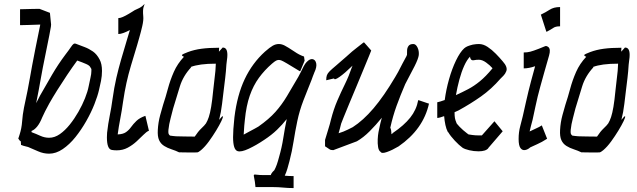

<svg xmlns="http://www.w3.org/2000/svg" viewBox="-20 -754 3243 977"><path d="M230 28Q201 28 174 16Q147 4 123 -6Q117 -8 107.5 -10Q98 -12 89 -16H87L86 -33H87Q86 -34 84 -36Q82 -38 80 -39L73 -49Q74 -52 76 -57.5Q78 -63 80 -70Q90 -101 92.5 -135.5Q95 -170 102 -206Q113 -257 120 -292Q127 -327 132 -356.5Q137 -386 143.5 -420.5Q150 -455 160 -506L185 -629Q156 -628 127 -627Q98 -626 84 -626H82V-707H84Q89 -707 106 -707.5Q123 -708 144 -708.5Q165 -709 181 -709L233 -689H234L240 -629L239 -618Q237 -607 231 -574.5Q225 -542 214 -490Q204 -443 198 -410.5Q192 -378 187 -351Q182 -324 177 -295.5Q172 -267 164 -229Q169 -239 174 -248.5Q179 -258 184 -268Q214 -321 245 -374Q276 -427 312 -475Q332 -501 340.5 -514Q349 -527 354.5 -530.5Q360 -534 367 -531Q388 -523 410.5 -514.5Q433 -506 453 -492Q473 -478 487 -451Q499 -429 499 -393Q499 -368 494 -342.5Q489 -317 484 -297Q477 -266 460.5 -224Q444 -182 419 -138Q394 -94 364 -56.5Q334 -19 299.5 4.5Q265 28 230 28ZM230 -53Q258 -53 284.5 -71.5Q311 -90 335 -120Q359 -150 379 -185Q399 -220 412.5 -254Q426 -288 431 -314Q436 -340 440.5 -359Q445 -378 445 -393V-403Q444 -405 442.5 -407Q441 -409 439 -413Q435 -421 418 -428.5Q401 -436 373 -446Q348 -412 321.5 -372.5Q295 -333 271.5 -295.5Q248 -258 231 -228Q218 -204 209.5 -187.5Q201 -171 195 -157Q183 -127 169 -110Q155 -93 141 -88Q141 -84 140 -82Q141 -81 142 -81Q143 -81 144 -80Q163 -73 185 -63Q207 -53 230 -53Z M574 11Q567 11 561.5 10.5Q556 10 549 9Q524 5 524 -55Q524 -61 524.5 -68Q525 -75 525 -79Q530 -124 538.5 -166Q547 -208 552 -246Q561 -310 572 -357.5Q583 -405 596 -450Q609 -495 625 -548Q630 -565 634 -578Q638 -591 641 -601Q602 -581 584 -581H582V-662H584Q599 -662 636 -684Q647 -690 654 -695Q661 -700 665 -702Q694 -714 704.5 -723.5Q715 -733 716 -734Q715 -732 710.5 -717.5Q706 -703 709 -671Q711 -652 704 -621.5Q697 -591 689 -563.5Q681 -536 678 -525Q660 -466 646.5 -420.5Q633 -375 623.5 -332Q614 -289 606 -235Q600 -191 592 -150Q584 -109 579 -71V-70Q606 -71 621 -81.5Q636 -92 647 -107.5Q658 -123 674 -138.5Q690 -154 718 -164H720L738 -88H736Q726 -84 710.5 -68.5Q695 -53 675 -34.5Q655 -16 630 -2.5Q605 11 574 11Z M958 22Q938 22 915 21.5Q892 21 891 21Q875 13 853.5 6Q832 -1 816 -11Q798 -22 789.5 -41Q781 -60 783 -93Q785 -131 795 -168Q805 -205 810 -221Q823 -260 834.5 -303Q846 -346 864.5 -388Q883 -430 916 -465Q903 -471 906.5 -475Q910 -479 936 -489Q968 -501 1005.5 -506Q1043 -511 1093 -511H1095L1094 -491L1113 -512H1114Q1137 -512 1137 -475Q1137 -462 1135 -450.5Q1133 -439 1132 -425Q1130 -391 1126 -357.5Q1122 -324 1118 -292Q1115 -268 1110 -225.5Q1105 -183 1095 -144Q1112 -166 1114 -162Q1116 -158 1106.5 -138Q1097 -118 1080 -90Q1063 -62 1043 -34.5Q1023 -7 1003 10Q990 21 983.5 21.5Q977 22 958 22ZM965 -59H971Q988 -85 1004.5 -100.5Q1021 -116 1028 -126Q1036 -139 1042.5 -158.5Q1049 -178 1054.5 -210.5Q1060 -243 1065 -295Q1068 -328 1072.5 -361Q1077 -394 1078 -425V-430Q994 -430 950 -413L952 -412H953Q912 -368 895.5 -315Q879 -262 861 -202Q856 -181 848 -151.5Q840 -122 837 -93Q836 -80 837.5 -74.5Q839 -69 845 -64Q847 -64 860 -62Q873 -60 897 -60Q898 -60 921.5 -59.5Q945 -59 965 -59Z M1472 203Q1446 203 1421 200.5Q1396 198 1370 198H1280Q1277 166 1273.5 152Q1270 138 1272.5 135.5Q1275 133 1287 135Q1299 137 1327 137H1360L1358 135Q1362 127 1367.5 120.5Q1373 114 1376 112Q1383 99 1388.5 83.5Q1394 68 1400 45Q1414 -3 1421.5 -51.5Q1429 -100 1439 -148Q1417 -120 1389.5 -93.5Q1362 -67 1324 -42Q1284 -15 1245.5 3Q1207 21 1189 15Q1166 8 1166 -56Q1166 -75 1167.5 -97Q1169 -119 1171 -136.5Q1173 -154 1173 -158Q1187 -271 1225.5 -352Q1264 -433 1328 -491Q1353 -513 1368 -521.5Q1383 -530 1399 -530Q1413 -530 1428 -522.5Q1443 -515 1479 -491Q1502 -475 1525 -467H1527L1530 -445L1508 -392H1505Q1461 -419 1440.5 -431Q1420 -443 1412.5 -446Q1405 -449 1399 -449Q1392 -449 1385 -445.5Q1378 -442 1364 -430Q1326 -397 1297.5 -358Q1269 -319 1251 -267.5Q1233 -216 1226 -144Q1225 -137 1223 -114.5Q1221 -92 1220 -69Q1232 -76 1247.5 -84Q1263 -92 1276.5 -99.5Q1290 -107 1295 -110Q1349 -148 1381.5 -184.5Q1414 -221 1440 -264.5Q1466 -308 1498 -363Q1503 -371 1510 -386Q1517 -401 1525 -416Q1533 -431 1540 -438Q1557 -456 1571 -453Q1585 -450 1589 -432Q1593 -414 1580 -386Q1579 -385 1579 -384Q1579 -383 1578 -382H1579L1578 -381Q1574 -372 1571.5 -364.5Q1569 -357 1566 -349Q1554 -319 1543.5 -292.5Q1533 -266 1524 -243Q1504 -191 1493 -138.5Q1482 -86 1474 -35Q1466 16 1453 66Q1448 85 1442.5 104Q1437 123 1429 140Q1440 141 1450.5 141.5Q1461 142 1472 142H1474V203Z M1917 19Q1907 13 1904 -5.5Q1901 -24 1902 -45Q1903 -66 1906 -82Q1909 -98 1910 -101Q1913 -115 1916 -128.5Q1919 -142 1923 -155Q1893 -118 1861 -86Q1829 -54 1796 -35L1676 10Q1663 10 1657.5 6Q1652 2 1635 -9H1634V-42Q1643 -73 1651 -98Q1659 -123 1664 -145Q1678 -199 1696.5 -242Q1715 -285 1735 -325.5Q1755 -366 1771 -413Q1773 -417 1774 -420Q1734 -381 1707.5 -362.5Q1681 -344 1680 -355L1642 -346H1640Q1640 -362 1643.5 -371.5Q1647 -381 1657.5 -391.5Q1668 -402 1689 -419.5Q1710 -437 1746 -469L1747 -470Q1773 -494 1795 -510.5Q1817 -527 1830 -538H1833L1869 -497Q1869 -496 1858 -469.5Q1847 -443 1830 -401.5Q1813 -360 1793.5 -313.5Q1774 -267 1756.5 -225Q1739 -183 1728 -155.5Q1717 -128 1716 -125Q1713 -112 1709.5 -99.5Q1706 -87 1703 -76Q1727 -83 1750 -94.5Q1773 -106 1775 -107Q1828 -141 1880.5 -202.5Q1933 -264 1991 -362Q1995 -369 1998.5 -375Q2002 -381 2006 -388Q2018 -412 2028 -430.5Q2038 -449 2045 -462Q2047 -465 2048 -467.5Q2049 -470 2050 -473H2051Q2051 -485 2051.5 -498Q2052 -511 2059 -520.5Q2066 -530 2083 -530Q2096 -530 2104.5 -512.5Q2113 -495 2111 -474Q2109 -456 2090 -418Q2071 -380 2042 -326Q2017 -268 1998 -215.5Q1979 -163 1966 -104Q1969 -99 1970.5 -89.5Q1972 -80 1972 -71Q1979 -75 1979 -78H1980Q2036 -116 2067.5 -155.5Q2099 -195 2108 -244H2111L2161 -227H2163Q2134 -96 2008 -9Q1976 10 1949 19.5Q1922 29 1917 19Z M2415 16Q2391 16 2368 10.5Q2345 5 2334 -2Q2316 -15 2294 -38.5Q2272 -62 2261 -81L2259 -82Q2251 -97 2246.5 -118Q2242 -139 2240 -163Q2229 -159 2220 -156.5Q2211 -154 2207 -154H2205V-234H2207Q2210 -234 2220.5 -237.5Q2231 -241 2243 -245Q2250 -298 2265 -351Q2280 -404 2300.5 -446.5Q2321 -489 2342 -508Q2350 -515 2360 -519Q2370 -523 2386 -527Q2403 -530 2417 -530Q2439 -530 2461 -515.5Q2483 -501 2503 -480.5Q2523 -460 2538 -442Q2565 -412 2556 -391Q2551 -378 2541.5 -368.5Q2532 -359 2527 -354Q2481 -301 2428 -263.5Q2375 -226 2313 -192Q2309 -190 2293 -183Q2293 -164 2295 -153Q2297 -142 2302 -131Q2301 -127 2318.5 -109Q2336 -91 2356 -76L2364 -70Q2369 -69 2384 -67Q2399 -65 2415 -65H2432L2496 -137L2538 -86L2464 0H2465Q2452 16 2415 16ZM2300 -270Q2333 -285 2362.5 -300.5Q2392 -316 2422 -340.5Q2452 -365 2485 -405L2486 -407Q2473 -422 2453.5 -436Q2434 -450 2417 -450Q2412 -450 2404 -449.5Q2396 -449 2394 -448Q2381 -445 2376 -452.5Q2371 -460 2372 -466Q2356 -450 2342 -419Q2328 -388 2317.5 -349Q2307 -310 2300 -270Z M2760 -593 2732 -680H2733Q2756 -691 2777 -704.5Q2798 -718 2828 -718H2830V-620H2828Q2807 -620 2795.5 -612Q2784 -604 2763 -593ZM2678 -4Q2666 7 2652 9.5Q2638 12 2628.5 -0.5Q2619 -13 2619 -47Q2619 -82 2627.5 -113Q2636 -144 2640 -162Q2650 -206 2656.5 -235.5Q2663 -265 2669 -289Q2675 -313 2682 -340Q2689 -367 2700 -406Q2701 -409 2701.5 -411.5Q2702 -414 2703 -417Q2671 -406 2645 -406V-487Q2663 -487 2678.5 -491Q2694 -495 2722 -506Q2747 -516 2754 -519Q2761 -522 2771 -514Q2783 -503 2774 -471.5Q2765 -440 2749 -384Q2737 -342 2729.5 -314Q2722 -286 2716 -262.5Q2710 -239 2704.5 -211.5Q2699 -184 2690 -144Q2686 -129 2682 -114Q2678 -99 2675 -85Q2693 -94 2709 -101Q2725 -108 2737 -116L2764 -48Q2736 -30 2714 -20.5Q2692 -11 2678 -4Z M3005 22Q2985 22 2962 21.5Q2939 21 2938 21Q2922 13 2900.5 6Q2879 -1 2863 -11Q2845 -22 2836.5 -41Q2828 -60 2830 -93Q2832 -131 2842 -168Q2852 -205 2857 -221Q2870 -260 2881.5 -303Q2893 -346 2911.5 -388Q2930 -430 2963 -465Q2950 -471 2953.5 -475Q2957 -479 2983 -489Q3015 -501 3052.5 -506Q3090 -511 3140 -511H3142L3141 -491L3160 -512H3161Q3184 -512 3184 -475Q3184 -462 3182 -450.5Q3180 -439 3179 -425Q3177 -391 3173 -357.5Q3169 -324 3165 -292Q3162 -268 3157 -225.5Q3152 -183 3142 -144Q3159 -166 3161 -162Q3163 -158 3153.5 -138Q3144 -118 3127 -90Q3110 -62 3090 -34.5Q3070 -7 3050 10Q3037 21 3030.5 21.5Q3024 22 3005 22ZM3012 -59H3018Q3035 -85 3051.5 -100.5Q3068 -116 3075 -126Q3083 -139 3089.5 -158.5Q3096 -178 3101.5 -210.5Q3107 -243 3112 -295Q3115 -328 3119.5 -361Q3124 -394 3125 -425V-430Q3041 -430 2997 -413L2999 -412H3000Q2959 -368 2942.5 -315Q2926 -262 2908 -202Q2903 -181 2895 -151.5Q2887 -122 2884 -93Q2883 -80 2884.5 -74.5Q2886 -69 2892 -64Q2894 -64 2907 -62Q2920 -60 2944 -60Q2945 -60 2968.5 -59.5Q2992 -59 3012 -59Z"/></svg>

Font: Syne Tactile
Style: Regular
Weight: 400
Designer: Lucas Descroix
Foundry: Bonjour Monde
Version: Version 2.100; ttfautohint (v1.8.3)